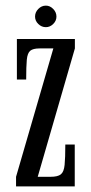

<svg xmlns="http://www.w3.org/2000/svg" viewBox="-20 -662 325 682"><path d="M37 0V-34L169.5 -490H121Q97.5 -490 87.5 -481.8Q77.5 -473.5 75.2 -449.8Q73 -426 73 -379.5H40V-523.5H246V-490L114 -34H159.5Q185.5 -34 196.2 -42.8Q207 -51.5 209.5 -76.2Q212 -101 212 -148.5H245.5V0ZM143 -565.5Q127.5 -565.5 116 -576.8Q104.5 -588 104.5 -603Q104.5 -618.5 116 -630.2Q127.5 -642 143 -642Q157.5 -642 169 -630.2Q180.5 -618.5 180.5 -603Q180.5 -588 169 -576.8Q157.5 -565.5 143 -565.5Z"/></svg>

Font: Imbue 10pt
Style: Regular
Weight: 400
Designer: Tyler Finck
Foundry: Etcetera Type Company
Version: Version 1.102; ttfautohint (v1.8.3)